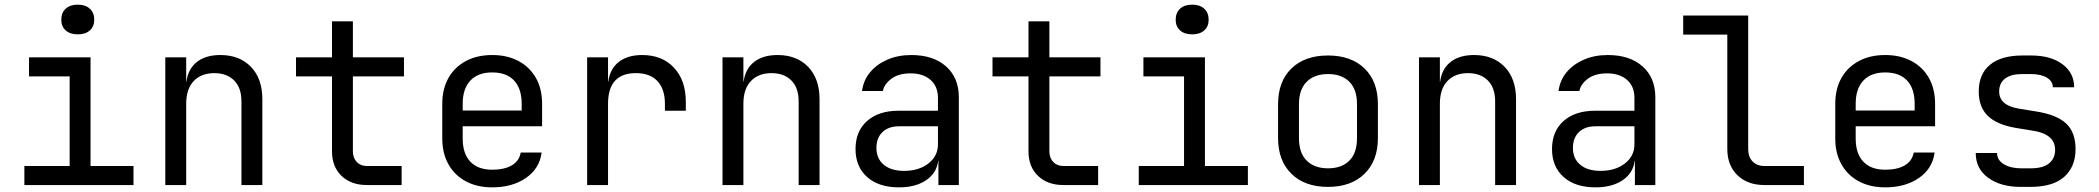

<svg xmlns="http://www.w3.org/2000/svg" viewBox="-20 -797 9040 827"><path d="M85 0V-82H280V-468H105V-550H370V-82H555V0ZM315 -649Q282 -649 263 -666Q244 -683 244 -712Q244 -742 263 -759.5Q282 -777 315 -777Q348 -777 367 -759.5Q386 -742 386 -712Q386 -683 367 -666Q348 -649 315 -649Z M692 0V-550H782V-445H783Q790 -500 828 -530Q866 -560 929 -560Q1012 -560 1061 -509Q1110 -458 1110 -370V0H1020V-360Q1020 -419 988.5 -450.5Q957 -482 903 -482Q847 -482 814.5 -448Q782 -414 782 -350V0Z M1560 0Q1492 0 1451 -39.5Q1410 -79 1410 -145V-468H1255V-550H1410V-705H1500V-550H1720V-468H1500V-145Q1500 -117 1516.5 -99.5Q1533 -82 1560 -82H1710V0Z M2100 10Q2035 10 1986.5 -16Q1938 -42 1911.5 -89.5Q1885 -137 1885 -200V-350Q1885 -414 1911.5 -461Q1938 -508 1986.5 -534Q2035 -560 2100 -560Q2165 -560 2213.5 -534Q2262 -508 2288.5 -461Q2315 -414 2315 -350V-253H1973V-200Q1973 -135 2006 -100.5Q2039 -66 2100 -66Q2152 -66 2184 -84.5Q2216 -103 2223 -140H2313Q2304 -71 2245.5 -30.5Q2187 10 2100 10ZM1973 -321H2227V-350Q2227 -415 2194.5 -450Q2162 -485 2100 -485Q2039 -485 2006 -450Q1973 -415 1973 -350Z M2509 0V-550H2599V-445H2600Q2607 -500 2645 -530Q2683 -560 2746 -560Q2832 -560 2883 -505.5Q2934 -451 2934 -358V-320H2844V-350Q2844 -413 2812 -447.5Q2780 -482 2719 -482Q2599 -482 2599 -350V0Z M3092 0V-550H3182V-445H3183Q3190 -500 3228 -530Q3266 -560 3329 -560Q3412 -560 3461 -509Q3510 -458 3510 -370V0H3420V-360Q3420 -419 3388.5 -450.5Q3357 -482 3303 -482Q3247 -482 3214.5 -448Q3182 -414 3182 -350V0Z M3852 10Q3765 10 3715 -34.5Q3665 -79 3665 -155Q3665 -232 3715 -276Q3765 -320 3850 -320H4020V-375Q4020 -425 3988 -453Q3956 -481 3902 -481Q3850 -481 3819 -457.5Q3788 -434 3783 -405H3693Q3699 -451 3727.5 -485.5Q3756 -520 3802 -540Q3848 -560 3905 -560Q4000 -560 4055 -511Q4110 -462 4110 -378V0H4022V-105H4021Q4015 -52 3969.5 -21Q3924 10 3852 10ZM3874 -61Q3938 -61 3979 -93Q4020 -125 4020 -175V-253H3852Q3807 -253 3781 -228Q3755 -203 3755 -160Q3755 -114 3786.5 -87.5Q3818 -61 3874 -61Z M4560 0Q4492 0 4451 -39.5Q4410 -79 4410 -145V-468H4255V-550H4410V-705H4500V-550H4720V-468H4500V-145Q4500 -117 4516.5 -99.5Q4533 -82 4560 -82H4710V0Z M4885 0V-82H5080V-468H4905V-550H5170V-82H5355V0ZM5115 -649Q5082 -649 5063 -666Q5044 -683 5044 -712Q5044 -742 5063 -759.5Q5082 -777 5115 -777Q5148 -777 5167 -759.5Q5186 -742 5186 -712Q5186 -683 5167 -666Q5148 -649 5115 -649Z M5700 8Q5600 8 5542.5 -48.5Q5485 -105 5485 -202V-348Q5485 -446 5542.5 -502Q5600 -558 5700 -558Q5800 -558 5857.5 -502Q5915 -446 5915 -349V-202Q5915 -105 5857.5 -48.5Q5800 8 5700 8ZM5700 -72Q5759 -72 5792 -105Q5825 -138 5825 -202V-348Q5825 -412 5792 -445Q5759 -478 5700 -478Q5642 -478 5608.5 -445Q5575 -412 5575 -348V-202Q5575 -138 5608.5 -105Q5642 -72 5700 -72Z M6092 0V-550H6182V-445H6183Q6190 -500 6228 -530Q6266 -560 6329 -560Q6412 -560 6461 -509Q6510 -458 6510 -370V0H6420V-360Q6420 -419 6388.5 -450.5Q6357 -482 6303 -482Q6247 -482 6214.5 -448Q6182 -414 6182 -350V0Z M6852 10Q6765 10 6715 -34.5Q6665 -79 6665 -155Q6665 -232 6715 -276Q6765 -320 6850 -320H7020V-375Q7020 -425 6988 -453Q6956 -481 6902 -481Q6850 -481 6819 -457.5Q6788 -434 6783 -405H6693Q6699 -451 6727.5 -485.5Q6756 -520 6802 -540Q6848 -560 6905 -560Q7000 -560 7055 -511Q7110 -462 7110 -378V0H7022V-105H7021Q7015 -52 6969.5 -21Q6924 10 6852 10ZM6874 -61Q6938 -61 6979 -93Q7020 -125 7020 -175V-253H6852Q6807 -253 6781 -228Q6755 -203 6755 -160Q6755 -114 6786.5 -87.5Q6818 -61 6874 -61Z M7580 0Q7507 0 7463.5 -42.5Q7420 -85 7420 -155V-648H7230V-730H7510V-155Q7510 -121 7529 -101.5Q7548 -82 7580 -82H7750V0Z M8100 10Q8035 10 7986.5 -16Q7938 -42 7911.5 -89.5Q7885 -137 7885 -200V-350Q7885 -414 7911.5 -461Q7938 -508 7986.5 -534Q8035 -560 8100 -560Q8165 -560 8213.5 -534Q8262 -508 8288.5 -461Q8315 -414 8315 -350V-253H7973V-200Q7973 -135 8006 -100.5Q8039 -66 8100 -66Q8152 -66 8184 -84.5Q8216 -103 8223 -140H8313Q8304 -71 8245.5 -30.5Q8187 10 8100 10ZM7973 -321H8227V-350Q8227 -415 8194.5 -450Q8162 -485 8100 -485Q8039 -485 8006 -450Q7973 -415 7973 -350Z M8683 8Q8598 8 8544 -31Q8490 -70 8490 -138H8582Q8582 -107 8611.5 -89.5Q8641 -72 8685 -72H8727Q8780 -72 8806 -93.5Q8832 -115 8832 -151Q8832 -186 8807.5 -206.5Q8783 -227 8737 -234L8663 -246Q8581 -260 8542 -298Q8503 -336 8503 -403Q8503 -478 8551.5 -518Q8600 -558 8691 -558H8729Q8813 -558 8863.5 -520.5Q8914 -483 8914 -421H8822Q8822 -447 8796.5 -462.5Q8771 -478 8727 -478H8689Q8642 -478 8616.5 -458.5Q8591 -439 8591 -403Q8591 -343 8676 -329L8750 -317Q8839 -303 8879.5 -265Q8920 -227 8920 -155Q8920 -79 8871.5 -35.5Q8823 8 8725 8Z"/></svg>

Font: NKDuy Mono
Style: Regular
Weight: 400
Monospace: yes
Designer: NKDuy
Foundry: NKDuy
Version: Version 2.251; ttfautohint (v1.8.4.7-5d5b)